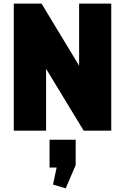

<svg xmlns="http://www.w3.org/2000/svg" viewBox="-20 -720 689 1058"><path d="M593 -700V0H441L132 -509H234V0H56V-700H209L517 -191H416V-700ZM397 50V190L342 318L272 297L313 106L388 203H253V50Z"/></svg>

Font: Pathway Extreme Condensed ExtraBold
Style: Regular
Weight: 800
Width: 3
Version: Version 1.001;gftools[0.9.26]